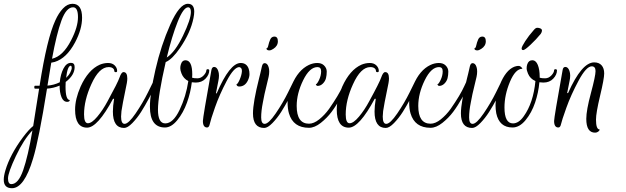

<svg xmlns="http://www.w3.org/2000/svg" viewBox="-211 -672 3301 1012"><path d="M134.4 -216Q134.4 -144.8 156.8 -144.8Q156 -135.2 143.2 -135.2Q123.2 -135.2 113.2 -159.6Q103.2 -184 103.2 -220.8Q71.2 -207.2 36.8 -204.8Q-6.4 64.8 -36.8 164Q-83.2 320 -148 320Q-191.2 320 -191.2 275.2Q-191.2 255.2 -182.4 225.6Q-157.6 142.4 -90.4 52Q-59.2 10.4 -36 -8Q-31.2 -38.4 -20.8 -104.4Q-10.4 -170.4 -4.8 -204.8H-26.4Q-30.4 -204.8 -30.4 -212.4Q-30.4 -220 -26.4 -220H-2.4Q36.8 -470.4 80.8 -564.8Q97.6 -602.4 120.8 -627.2Q144 -652 171.2 -652Q221.6 -652 221.6 -578.4Q221.6 -518.4 184.8 -448.8Q140 -364.8 77.6 -345.6L59.2 -341.6Q52 -302.4 39.2 -220.8Q72.8 -223.2 104 -238.4Q108 -280.8 123.6 -310.8Q139.2 -340.8 163.2 -340.8Q182.4 -340.8 182.4 -318.4Q182.4 -276 135.2 -240Q134.4 -228 134.4 -216ZM164 -460Q200 -529.6 200 -581.6Q200 -633.6 174.4 -633.6Q138.4 -633.6 112.8 -563.6Q87.2 -493.6 63.2 -362.4Q120.8 -375.2 164 -460ZM-40 15.2Q-85.6 62.4 -127.2 150.4Q-168.8 238.4 -168.8 268.4Q-168.8 298.4 -151.2 298.4Q-114.4 298.4 -88.8 224.8Q-63.2 151.2 -40 15.2ZM137.6 -261.6Q152 -275.2 159.6 -290.4Q167.2 -305.6 167.2 -314.8Q167.2 -324 162.4 -325.6Q144.8 -325.6 137.6 -261.6Z M248 0.8Q184.8 0.8 184.8 -94.4Q184.8 -149.6 213.6 -215.2Q253.6 -304 315.2 -331.2Q336.8 -340 358.8 -340Q380.8 -340 393.6 -327.2Q406.4 -314.4 406.4 -298.4Q406.4 -291.2 398.8 -291.6Q391.2 -292 391.2 -299.2Q391.2 -306.4 383.6 -312.4Q376 -318.4 361.6 -318.4Q311.2 -318.4 270.4 -228Q232 -144 232 -68.8Q232 -22.4 252.4 -22.4Q272.8 -22.4 302 -57.2Q331.2 -92 356 -138.4Q409.6 -236 419.2 -264Q428.8 -292 440 -292Q460 -292 460 -258.4Q460 -248 457.6 -234.4Q431.2 -106.4 429.2 -86.4Q427.2 -66.4 427.2 -57.6Q427.2 -19.2 445.6 -19.2Q466.4 -19.2 504 -74.4Q541.6 -129.6 568.8 -184.8L596 -240H617.6Q612.8 -230.4 605.2 -214Q597.6 -197.6 575.2 -155.6Q552.8 -113.6 532.4 -81.6Q512 -49.6 486.8 -23.6Q461.6 2.4 443.2 2.4Q384 2.4 384 -84Q384 -112.8 390.4 -151.2H384.8Q303.2 0.8 248 0.8Z M766.4 -354.4Q802.4 -354.4 802.4 -279.2Q802.4 -271.2 801.6 -262.4Q811.2 -259.2 829.6 -259.2Q848 -259.2 862.4 -274.4Q876.8 -289.6 876.8 -302.4Q876.8 -305.6 880.8 -306.8Q884.8 -308 888.4 -306.4Q892 -304.8 892 -301.6Q892 -278.4 872.4 -257.6Q852.8 -236.8 820 -236.8Q811.2 -236.8 800 -238.4Q793.6 -184 774.4 -130.8Q755.2 -77.6 723.6 -38.8Q692 0 658.4 0Q579.2 0 579.2 -109.6Q579.2 -177.6 608.4 -305.2Q637.6 -432.8 686.4 -542.4Q735.2 -652 779.2 -652Q812.8 -652 812.8 -610.4Q812.8 -596 808.8 -576.8Q793.6 -500.8 738.4 -420Q696.8 -359.2 662.4 -344.8Q621.6 -166.4 621.6 -94Q621.6 -21.6 660 -21.6Q701.6 -21.6 735.6 -92.8Q769.6 -164 781.6 -244.8Q756 -257.6 745.6 -284.8Q739.2 -300.8 739.2 -312.4Q739.2 -324 742.4 -332.8Q748.8 -354.4 766.4 -354.4ZM795.2 -608.8Q795.2 -632.8 780.8 -633.6Q756 -633.6 725.6 -557.6Q695.2 -481.6 668 -368.8Q712 -397.6 753.6 -484Q795.2 -570.4 795.2 -608.8Z M880.8 0Q858.4 0 858.4 -34.4Q858.4 -52.8 903.2 -302.4Q906.4 -319.2 917.6 -319.2Q932 -319.2 939.2 -298.4Q943.2 -287.2 943.2 -274Q943.2 -260.8 940 -245.6L927.2 -180H931.2Q1000 -340 1057.6 -340Q1089.6 -340 1100 -308.8Q1104 -296.8 1104 -281.2Q1104 -265.6 1095.2 -247.2Q1080 -216 1049.6 -216Q1043.2 -216 1039.6 -219.2Q1036 -222.4 1035.2 -228Q1041.6 -228 1052 -251.6Q1062.4 -275.2 1064 -295.2Q1065.6 -315.2 1050.4 -318.4Q1022.4 -318.4 984 -245.6Q945.6 -172.8 922.4 -106.4Q899.2 -40 895.2 -20Q891.2 0 880.8 0Z M1235.2 -479.2Q1253.6 -479.2 1253.6 -454.4Q1253.6 -429.6 1229.6 -414.4Q1217.6 -406.4 1208.8 -406.4Q1196 -406.4 1193.6 -414.4L1192.8 -416.8Q1200 -416.8 1203.2 -432.4Q1206.4 -448 1213.2 -463.6Q1220 -479.2 1235.2 -479.2ZM1184 -19.2Q1204.8 -19.2 1242.4 -74.4Q1280 -129.6 1307.2 -184.8L1334.4 -240H1356Q1351.2 -230.4 1343.6 -214Q1336 -197.6 1313.6 -155.6Q1291.2 -113.6 1270.8 -81.6Q1250.4 -49.6 1225.2 -23.6Q1200 2.4 1181.6 2.4Q1122.4 2.4 1122.4 -74.4Q1122.4 -132 1155.2 -261.6Q1158.4 -275.2 1160.4 -282.4Q1162.4 -289.6 1164.8 -301.2Q1167.2 -312.8 1169.6 -322.4Q1173.6 -339.2 1184 -339.2Q1198.4 -339.2 1204.8 -318.4Q1208 -308.8 1208 -295.2Q1208 -281.6 1204.8 -266.8Q1201.6 -252 1194.4 -223.2Q1187.2 -194.4 1183.2 -176Q1179.2 -157.6 1174.4 -131.2Q1165.6 -87.2 1165.6 -53.2Q1165.6 -19.2 1184 -19.2Z M1352.8 -113.6Q1352.8 -20 1417.6 -20Q1443.2 -20 1471.6 -42.8Q1500 -65.6 1523.2 -97.6Q1574.4 -171.2 1595.2 -217.6L1605.6 -240H1627.2Q1613.6 -208 1587.2 -161.2Q1560.8 -114.4 1536.8 -82.4Q1512.8 -50.4 1480 -24.4Q1447.2 1.6 1417.6 1.6Q1334.4 1.6 1312 -74.4Q1304.8 -98.4 1304.8 -134.8Q1304.8 -171.2 1327.2 -224Q1360 -302.4 1416.8 -329.6Q1439.2 -340 1461.2 -340Q1483.2 -340 1496 -328Q1511.2 -313.6 1511.2 -294.8Q1511.2 -276 1507.2 -260Q1503.2 -244 1490.8 -231.6Q1478.4 -219.2 1463.2 -219.2Q1456.8 -219.2 1453.6 -228Q1460 -228 1470.8 -250.8Q1481.6 -273.6 1481.6 -296Q1481.6 -318.4 1462.4 -318.4Q1420.8 -318.4 1386.8 -248.8Q1352.8 -179.2 1352.8 -113.6Z M1627.2 0.8Q1564 0.8 1564 -94.4Q1564 -149.6 1592.8 -215.2Q1632.8 -304 1694.4 -331.2Q1716 -340 1738 -340Q1760 -340 1772.8 -327.2Q1785.6 -314.4 1785.6 -298.4Q1785.6 -291.2 1778 -291.6Q1770.4 -292 1770.4 -299.2Q1770.4 -306.4 1762.8 -312.4Q1755.2 -318.4 1740.8 -318.4Q1690.4 -318.4 1649.6 -228Q1611.2 -144 1611.2 -68.8Q1611.2 -22.4 1631.6 -22.4Q1652 -22.4 1681.2 -57.2Q1710.4 -92 1735.2 -138.4Q1788.8 -236 1798.4 -264Q1808 -292 1819.2 -292Q1839.2 -292 1839.2 -258.4Q1839.2 -248 1836.8 -234.4Q1810.4 -106.4 1808.4 -86.4Q1806.4 -66.4 1806.4 -57.6Q1806.4 -19.2 1824.8 -19.2Q1845.6 -19.2 1883.2 -74.4Q1920.8 -129.6 1948 -184.8L1975.2 -240H1996.8Q1992 -230.4 1984.4 -214Q1976.8 -197.6 1954.4 -155.6Q1932 -113.6 1911.6 -81.6Q1891.2 -49.6 1866 -23.6Q1840.8 2.4 1822.4 2.4Q1763.2 2.4 1763.2 -84Q1763.2 -112.8 1769.6 -151.2H1764Q1682.4 0.8 1627.2 0.8Z M1993.6 -113.6Q1993.6 -20 2058.4 -20Q2084 -20 2112.4 -42.8Q2140.8 -65.6 2164 -97.6Q2215.2 -171.2 2236 -217.6L2246.4 -240H2268Q2254.4 -208 2228 -161.2Q2201.6 -114.4 2177.6 -82.4Q2153.6 -50.4 2120.8 -24.4Q2088 1.6 2058.4 1.6Q1975.2 1.6 1952.8 -74.4Q1945.6 -98.4 1945.6 -134.8Q1945.6 -171.2 1968 -224Q2000.8 -302.4 2057.6 -329.6Q2080 -340 2102 -340Q2124 -340 2136.8 -328Q2152 -313.6 2152 -294.8Q2152 -276 2148 -260Q2144 -244 2131.6 -231.6Q2119.2 -219.2 2104 -219.2Q2097.6 -219.2 2094.4 -228Q2100.8 -228 2111.6 -250.8Q2122.4 -273.6 2122.4 -296Q2122.4 -318.4 2103.2 -318.4Q2061.6 -318.4 2027.6 -248.8Q1993.6 -179.2 1993.6 -113.6Z M2331.2 -479.2Q2349.6 -479.2 2349.6 -454.4Q2349.6 -429.6 2325.6 -414.4Q2313.6 -406.4 2304.8 -406.4Q2292 -406.4 2289.6 -414.4L2288.8 -416.8Q2296 -416.8 2299.2 -432.4Q2302.4 -448 2309.2 -463.6Q2316 -479.2 2331.2 -479.2ZM2280 -19.2Q2300.8 -19.2 2338.4 -74.4Q2376 -129.6 2403.2 -184.8L2430.4 -240H2452Q2447.2 -230.4 2439.6 -214Q2432 -197.6 2409.6 -155.6Q2387.2 -113.6 2366.8 -81.6Q2346.4 -49.6 2321.2 -23.6Q2296 2.4 2277.6 2.4Q2218.4 2.4 2218.4 -74.4Q2218.4 -132 2251.2 -261.6Q2254.4 -275.2 2256.4 -282.4Q2258.4 -289.6 2260.8 -301.2Q2263.2 -312.8 2265.6 -322.4Q2269.6 -339.2 2280 -339.2Q2294.4 -339.2 2300.8 -318.4Q2304 -308.8 2304 -295.2Q2304 -281.6 2300.8 -266.8Q2297.6 -252 2290.4 -223.2Q2283.2 -194.4 2279.2 -176Q2275.2 -157.6 2270.4 -131.2Q2261.6 -87.2 2261.6 -53.2Q2261.6 -19.2 2280 -19.2Z M2639.2 -493.6Q2615.2 -464 2585.2 -436Q2555.2 -408 2546.8 -408Q2538.4 -408 2538.4 -416.8Q2538.4 -425.6 2557.2 -454.8Q2576 -484 2602.4 -513.6Q2612 -525.6 2620.8 -525.6Q2629.6 -525.6 2637.6 -522Q2645.6 -518.4 2645.6 -510.8Q2645.6 -503.2 2639.2 -493.6ZM2448 -105.6Q2448 -21.6 2492.8 -21.6Q2523.2 -21.6 2549.6 -59.2Q2600 -129.6 2611.2 -244.8Q2583.2 -256.8 2572 -284Q2564.8 -300.8 2564.8 -312.4Q2564.8 -324 2568 -332.8Q2575.2 -354.4 2594.4 -354.4Q2613.6 -354.4 2623.6 -330Q2633.6 -305.6 2633.6 -268Q2633.6 -265.6 2633.6 -262.4Q2643.2 -259.2 2662 -259.2Q2680.8 -259.2 2695.2 -274.4Q2709.6 -289.6 2709.6 -302.4Q2709.6 -305.6 2713.6 -306.8Q2717.6 -308 2721.2 -306.4Q2724.8 -304.8 2724.8 -301.6Q2724.8 -278.4 2705.2 -257.6Q2685.6 -236.8 2652.8 -236.8Q2644.8 -236.8 2632 -238.4Q2627.2 -184 2609.2 -130.8Q2591.2 -77.6 2559.2 -38.8Q2527.2 0 2490.4 0Q2420.8 0 2404.8 -74.4Q2400.8 -96 2400.8 -118.4Q2400.8 -168.8 2424 -226.4Q2454.4 -301.6 2499.2 -320Q2522.4 -328 2531.2 -322.4Q2540 -316.8 2542.4 -309.6Q2505.6 -309.6 2476.8 -240.8Q2448 -172 2448 -105.6Z M2732 0Q2709.6 0 2709.6 -34.4Q2709.6 -52.8 2754.4 -302.4Q2756.8 -319.2 2768.8 -319.2Q2783.2 -319.2 2790.4 -298.4Q2794.4 -287.2 2794.4 -274Q2794.4 -260.8 2791.2 -245.6L2778.4 -181.6H2783.2Q2855.2 -343.2 2920.8 -343.2Q2946.4 -343.2 2960 -327.6Q2973.6 -312 2973.6 -284.8Q2973.6 -257.6 2952 -167.2Q2930.4 -76.8 2930.4 -41.6Q2930.4 10.4 2949.6 10.4Q2949.6 16 2942.4 21.6Q2935.2 27.2 2925.6 27.2Q2879.2 27.2 2879.2 -45.6Q2879.2 -90.4 2903.6 -181.2Q2928 -272 2928 -297.2Q2928 -322.4 2908 -322.4Q2879.2 -322.4 2838.8 -247.2Q2798.4 -172 2774 -103.6Q2749.6 -35.2 2746 -17.6Q2742.4 0 2732 0Z"/></svg>

Font: Rouge Script
Style: Regular
Weight: 400
Designer: Sabrina Mariela Lopez
Foundry: Typesenses
Version: Version 1.003